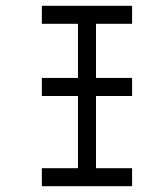

<svg xmlns="http://www.w3.org/2000/svg" viewBox="-20 -645 540 665"><path d="M437.5 0V-62.5H312.5Q312.5 -62.5 312.5 -312.5H437.5V-375H312.5V-562.5H437.5V-625H125V-562.5H250V-375H125V-312.5H250Q250 -312.5 250 -62.5H125V0Z"/></svg>

Font: Unifont
Style: Regular
Weight: 500
Version: Version 13.0.05